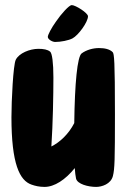

<svg xmlns="http://www.w3.org/2000/svg" viewBox="-20 -724 497 755"><path d="M197 -559C219 -559 250 -565 265 -573C288 -585 326 -637 326 -660C326 -673 277 -704 262 -704C252 -704 221 -670 200 -639C182 -614 168 -587 168 -579C168 -569 186 -559 197 -559ZM423 -519C411 -531 391 -535 369 -535C346 -535 320 -528 301 -514C284 -501 274 -397 272 -240C250 -197 216 -165 182 -148C188 -239 190 -350 190 -419C190 -477 185 -515 177 -521C167 -529 152 -532 131 -532C97 -532 55 -515 42 -489C32 -469 25 -329 25 -263C25 -80 57 -14 104 2C118 7 135 11 155 11C194 11 237 -17 274 -63C275 -46 277 -32 279 -22C284 0 327 11 358 11C380 11 416 0 424 -32C431 -60 432 -95 432 -274C432 -486 429 -513 423 -519Z"/></svg>

Font: Manosque
Style: Regular
Weight: 400
Designer: Ariel Martín Pérez
Foundry: Ariel Martín Pérez
Version: Version 1.005;hotconv 1.0.109;makeotfexe 2.5.65596